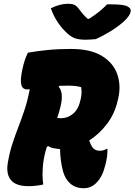

<svg xmlns="http://www.w3.org/2000/svg" viewBox="-20 -980 715 1020"><path d="M210 0Q194 4 173 6.5Q152 9 131 9Q65 9 38.5 -23Q12 -55 21 -112Q30 -167 45 -213.5Q60 -260 77.5 -305Q95 -350 111 -398.5Q127 -447 138 -506Q128 -505 124 -505Q99 -505 93 -531Q87 -557 99 -612Q110 -664 128 -700Q178 -709 234 -714.5Q290 -720 357 -720Q460 -720 520.5 -683.5Q581 -647 602.5 -587Q624 -527 608 -457L605 -445Q590 -377 549 -322.5Q508 -268 454 -234Q455 -231 456 -228Q466 -200 478.5 -189.5Q491 -179 510 -179Q529 -179 546 -189H551Q551 -166 548.5 -147Q546 -128 539 -101Q524 -40 492 -9Q478 6 460.5 13Q443 20 424 20Q383 20 355 -3.5Q327 -27 315 -69Q300 -126 299 -188Q284 -189 265.5 -192.5Q247 -196 237 -204L229 -200Q222 -179 217 -156.5Q212 -134 209 -110Q206 -79 206 -51.5Q206 -24 210 0ZM302 -416Q298 -400 293.5 -384Q289 -368 284 -353Q293 -352 305 -352Q340 -352 369 -376.5Q398 -401 408 -451L410 -460Q416 -491 411 -517Q397 -521 380.5 -523Q364 -525 342 -525Q319 -525 295 -524L292 -519Q319 -488 302 -416ZM488 -772Q476 -771 461 -770Q446 -769 435 -769Q403 -769 381.5 -775.5Q360 -782 336 -804Q308 -830 286 -863Q264 -896 250 -936Q298 -960 342 -960Q365 -960 377.5 -953Q390 -946 402 -929Q411 -917 420.5 -905.5Q430 -894 446 -880H453Q488 -902 511.5 -922Q535 -942 549 -957H568Q636 -957 657 -946Q678 -935 674 -919Q673 -909 664.5 -896Q656 -883 639 -867Q608 -839 567.5 -814Q527 -789 488 -772Z"/></svg>

Font: Recursive Mn Csl St Blk
Style: Italic
Weight: 900
Italic angle: -15°
Monospace: yes
Version: Version 1.079;hotconv 1.0.112;makeotfexe 2.5.65598; ttfautoh